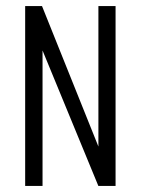

<svg xmlns="http://www.w3.org/2000/svg" viewBox="-20 -611 462 631"><path d="M62.7 0V-591H118.1L303.4 -129.4V-591H359.8V0H303.2L119.8 -445.1V0Z"/></svg>

Font: Alumni Sans Thin
Style: Regular
Weight: 100
Designer: Robert E. Leuschke
Foundry: Robert E. Leuschke
Version: Version 1.018